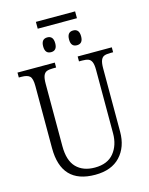

<svg xmlns="http://www.w3.org/2000/svg" viewBox="-142 -1070 905 1168"><g transform="rotate(-15 310.0 -486.0)"><path d="M97 -215V-606Q97 -653 82 -667.5Q67 -682 30 -682H13V-713H248V-682H228Q203 -682 189 -676.5Q175 -671 168 -654Q161 -637 161 -603V-210Q161 -119 203 -76Q245 -33 319 -33Q399 -33 439 -82Q479 -131 479 -206V-605Q479 -638 472 -654.5Q465 -671 451 -676.5Q437 -682 412 -682H392V-713H607V-682H590Q564 -682 550.5 -676.5Q537 -671 530 -654Q523 -637 523 -603V-204Q523 -108 468 -49Q413 10 310 10Q97 10 97 -215ZM201 -982H448V-939H201ZM205 -826Q205 -873 243 -873Q281 -873 281 -826Q281 -780 243 -780Q205 -780 205 -826ZM368 -826Q368 -873 406 -873Q444 -873 444 -826Q444 -780 406 -780Q368 -780 368 -826Z"/></g></svg>

Font: Noto Serif NarrowLight
Style: Regular
Weight: 300
Width: 4
Designer: Monotype Design Team
Foundry: Monotype Imaging Inc.
Version: Version 1.001